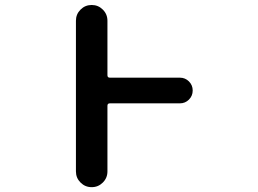

<svg xmlns="http://www.w3.org/2000/svg" viewBox="-20 -775 1040 774"><path d="M286.1 -84V-691.4Q286.1 -717.8 304.7 -736.3Q323.2 -754.9 349.6 -754.9Q376 -754.9 394.5 -736.3Q413.1 -717.8 413.1 -691.4V-471.7Q413.1 -461.9 422.9 -461.9H705.1Q726.6 -461.9 741.7 -446.8Q756.8 -431.6 756.8 -410.2Q756.8 -388.7 741.7 -373.5Q726.6 -358.4 705.1 -358.4H422.9Q413.1 -358.4 413.1 -348.6V-84Q413.1 -57.6 394.5 -39.1Q376 -20.5 349.6 -20.5Q323.2 -20.5 304.7 -39.1Q286.1 -57.6 286.1 -84Z"/></svg>

Font: Rounded-X Mgen+ 1m medium
Style: Regular
Weight: 500
Designer: [Source Han Sans]
Ryoko NISHIZUKA  (kana & ideographs); Paul D. Hunt (Latin, Greek & Cyrillic); Wenlong ZHANG  (bopomofo
Version: Version 1.059.20150602